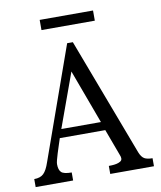

<svg xmlns="http://www.w3.org/2000/svg" viewBox="-95 -959 869 1035"><g transform="rotate(-10 339.5 -442.0)"><path d="M317.4 -734.4H348.6L592.8 -87.9Q603.5 -61.5 618.7 -52.7Q633.8 -43.9 663.1 -43.9V0H423.8V-43.9Q428.7 -43.9 440.9 -44.4Q453.1 -44.9 465.3 -47.4Q477.5 -49.8 487.3 -55.7Q497.1 -61.5 497.1 -72.3Q497.1 -77.1 496.1 -81.1Q495.1 -85 493.2 -89.8L438.5 -237.3H189.5Q183.6 -218.8 176.8 -198.2Q169.9 -177.7 164.1 -158.7Q158.2 -139.6 154.3 -124.5Q150.4 -109.4 150.4 -101.6Q150.4 -70.3 164.1 -57.1Q177.7 -43.9 220.7 -43.9V0H15.6V-43.9Q48.8 -43.9 66.9 -61Q85 -78.1 99.6 -122.1ZM313.5 -580.1 206.1 -284.2H422.9ZM193.4 -883.8H485.4V-828.1H193.4Z"/></g></svg>

Font: Uchen
Style: Regular
Weight: 400
Designer: Christopher J. Fynn
Foundry: Christopher J. Fynn for DDC
Version: Version 1.000 preliminary